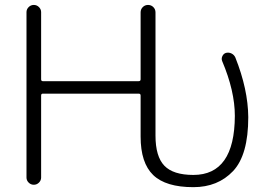

<svg xmlns="http://www.w3.org/2000/svg" viewBox="-20 -774 1089 782"><path d="M613.3 -723.6V-221.7Q613.3 -136.7 649.4 -99.1Q685.5 -61.5 767.6 -61.5Q935.5 -61.5 936.5 -301.8Q936.5 -403.3 884.8 -525.4Q880.9 -535.2 885.7 -545.4Q890.6 -555.7 900.4 -558.6Q912.1 -561.5 922.9 -556.2Q933.6 -550.8 938.5 -540Q990.2 -410.2 991.2 -296.9Q991.2 -142.6 929.2 -77.1Q867.2 -11.7 767.6 -11.7Q655.3 -11.7 604 -61Q552.7 -110.4 552.7 -217.8V-384.8Q552.7 -392.6 544.9 -392.6H154.3Q147.5 -392.6 147.5 -384.8V-50.8Q147.5 -39.1 138.7 -30.3Q129.9 -21.5 117.7 -21.5Q105.5 -21.5 96.7 -30.3Q87.9 -39.1 87.9 -50.8V-724.6Q87.9 -736.3 96.7 -745.1Q105.5 -753.9 117.7 -753.9Q129.9 -753.9 138.7 -745.1Q147.5 -736.3 147.5 -724.6V-451.2Q147.5 -443.4 154.3 -443.4H544.9Q552.7 -443.4 552.7 -451.2V-723.6Q552.7 -736.3 561.5 -745.1Q570.3 -753.9 583 -753.9Q595.7 -753.9 604.5 -745.1Q613.3 -736.3 613.3 -723.6Z"/></svg>

Font: Gen Jyuu Gothic Light
Style: Regular
Weight: 200
Designer: [Source Han Sans]
Ryoko NISHIZUKA  (kana & ideographs); Paul D. Hunt (Latin, Greek & Cyrillic); Wenlong ZHANG  (bopomofo
Version: Version 1.002.20150607